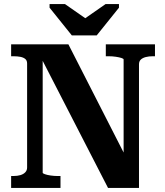

<svg xmlns="http://www.w3.org/2000/svg" viewBox="-20 -929 817 949"><path d="M335 -754H458L568 -891V-909H502L370 -817H433L301 -909H225V-891ZM35 0V-59H46Q66 -59 81 -63.5Q96 -68 105 -77.5Q114 -87 114 -101V-615Q114 -630 105 -637.5Q96 -645 81 -648Q66 -651 46 -651H35V-710H318L612 -134L591 -141V-635Q591 -639 580 -642.5Q569 -646 552 -648.5Q535 -651 517 -651H503V-710H746V-651H735Q716 -651 700.5 -647Q685 -643 676 -634.5Q667 -626 667 -611V0H514L169 -671L191 -667V-75Q191 -72 202 -68Q213 -64 230.5 -61.5Q248 -59 265 -59H279V0Z"/></svg>

Font: Roboto Serif 28pt SemiBold
Style: Regular
Weight: 600
Designer: Greg Gazdowicz
Foundry: Commercial Type
Version: Version 1.008